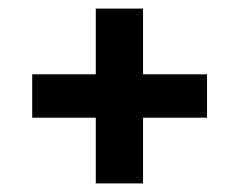

<svg xmlns="http://www.w3.org/2000/svg" viewBox="-20 -555 556 447"><path d="M313 -535V-382H462V-281H313V-128H203V-281H55V-382H203V-535Z"/></svg>

Font: FiraGO Medium
Style: Regular
Weight: 500
Designer: bBox Type
Foundry: bBox Type GmbH
Version: Version 1.001;PS 001.001;hotconv 1.0.88;makeotf.lib2.5.64775